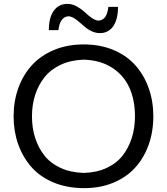

<svg xmlns="http://www.w3.org/2000/svg" viewBox="-20 -954 857 985"><path d="M492.7 -784.2Q472.2 -784.2 452.6 -792.7Q433.1 -801.3 418 -813.7Q402.8 -826.2 388.9 -838.9Q375 -851.6 360.1 -860.6Q345.2 -869.6 331.5 -870.6Q287.1 -867.2 279.8 -799.3H230.5Q230.5 -863.8 255.9 -898.9Q281.2 -934.1 326.2 -934.1Q350.6 -934.1 374.3 -920.9Q397.9 -907.7 414.1 -892.1Q430.2 -876.5 449.7 -862.8Q469.2 -849.1 485.4 -848.1Q507.8 -850.1 519.8 -866.9Q531.7 -883.8 536.1 -918.9H585.4Q585.4 -854.5 560.8 -819.3Q536.1 -784.2 492.7 -784.2ZM412.1 11.2Q323.7 11.2 253.7 -18.3Q183.6 -47.9 139.6 -98.9Q95.7 -149.9 72.8 -215.6Q49.8 -281.2 49.8 -356.9Q49.8 -435.1 74 -502.2Q98.1 -569.3 143.3 -619.1Q188.5 -668.9 256.8 -697.5Q325.2 -726.1 409.2 -726.1Q494.1 -726.1 562.5 -697.3Q630.9 -668.5 675 -618.4Q719.2 -568.4 742.9 -501.5Q766.6 -434.6 766.6 -357.4Q766.6 -278.3 742.4 -210.7Q718.3 -143.1 673.3 -93.8Q628.4 -44.4 561.3 -16.6Q494.1 11.2 412.1 11.2ZM409.7 -66.9Q476.6 -68.8 527.8 -92.8Q579.1 -116.7 610.1 -157.2Q641.1 -197.8 656.7 -248.3Q672.4 -298.8 672.4 -357.4Q672.4 -440.9 643.6 -504.6Q614.7 -568.4 554.7 -606.9Q494.6 -645.5 409.7 -647.9Q344.2 -646 292.7 -622.3Q241.2 -598.6 209.2 -558.8Q177.2 -519 160.6 -467.8Q144 -416.5 144 -357.4Q144 -297.9 160.2 -247.1Q176.3 -196.3 207.8 -156.2Q239.3 -116.2 291 -92.5Q342.8 -68.8 409.7 -66.9Z"/></svg>

Font: Commissioner Flair
Style: Regular
Weight: 400
Designer: Kostas Bartsokas
Foundry: Kostas Bartsokas
Version: Version 1.000